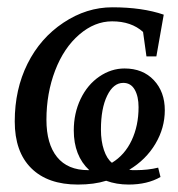

<svg xmlns="http://www.w3.org/2000/svg" viewBox="-20 -491 484 521"><path d="M191.4 9.8Q109.4 9.8 64.7 -34.7Q20 -79.1 20 -161.6Q20 -248.5 54.7 -318.1Q89.4 -387.7 152.1 -429.4Q214.8 -471.2 284.7 -471.2Q366.2 -471.2 424.3 -451.2L404.3 -337.9H377.4L368.2 -404.3Q336.4 -433.1 284.2 -433.1Q236.8 -433.1 195.1 -397.2Q153.3 -361.3 129.6 -299.6Q106 -237.8 106 -166Q106 -100.6 134.8 -64.9Q163.6 -29.3 219.2 -29.3H222.2Q180.2 -68.4 180.2 -137.2Q180.2 -183.6 198.7 -222.4Q217.3 -261.2 249.5 -283.2Q281.7 -305.2 317.9 -305.2Q367.7 -305.2 397.5 -273.4Q427.2 -241.7 427.2 -191.9Q427.2 -143.6 401.6 -100.6Q376 -57.6 330.6 -30.3L339.4 -29.3H348.6Q381.8 -29.3 409.2 -36.1L415.5 -10.7Q379.9 9.8 329.1 9.8Q295.9 9.8 268.1 -0.5Q235.4 9.8 191.4 9.8ZM253.9 -139.6Q253.9 -107.9 262 -84Q270 -60.1 283.7 -49.3Q318.4 -70.3 337.2 -110.1Q356 -149.9 356 -200.2Q356 -229.5 345.5 -247.8Q335 -266.1 314.5 -266.1Q287.6 -266.1 270.8 -231.4Q253.9 -196.8 253.9 -139.6Z"/></svg>

Font: Tinos
Style: Italic
Weight: 400
Italic angle: -16.333°
Designer: Steve Matteson
Foundry: Monotype Imaging Inc.
Version: Version 1.32